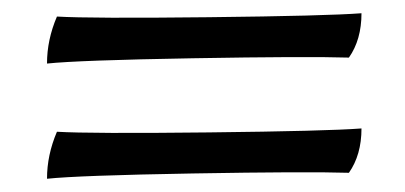

<svg xmlns="http://www.w3.org/2000/svg" viewBox="-20 -384 612 290"><path d="M507 -123Q444 -125 271 -122Q98 -119 51 -114Q51 -150 66 -185Q116 -182 295 -184Q474 -186 526 -190Q526 -150 507 -123ZM507 -297Q444 -299 271 -296Q98 -293 51 -288Q51 -324 66 -359Q116 -356 295 -358Q474 -360 526 -364Q526 -324 507 -297Z"/></svg>

Font: Darwin Serif Regular ALPHA
Style: Regular
Weight: 400
Designer: Emily de Oliveira Santos
Version: Version 0.1